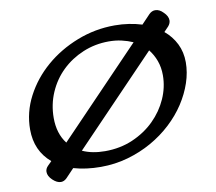

<svg xmlns="http://www.w3.org/2000/svg" viewBox="-79 -755 1008 897"><g transform="rotate(-10 425.5 -306.0)"><path d="M513 -626Q548 -626 580.5 -621Q613 -616 642 -607L683 -650Q696 -663 712 -663Q732 -663 750 -644Q770 -625 770 -605Q770 -591 759 -578L737 -555Q772 -526 791.5 -486.5Q811 -447 811 -399Q811 -351 794.5 -302Q778 -253 748 -207Q718 -161 675 -121Q632 -81 579 -51Q526 -21 464.5 -3.5Q403 14 336 14Q266 14 207 -3L168 38Q155 51 140 51Q121 51 101 32Q81 13 81 -7Q81 -22 93 -34L112 -53Q40 -114 40 -215Q40 -297 79 -371.5Q118 -446 183.5 -502.5Q249 -559 334.5 -592.5Q420 -626 513 -626ZM473 -557Q408 -557 350.5 -533Q293 -509 250 -467.5Q207 -426 182.5 -369.5Q158 -313 158 -249Q158 -175 196 -126L587 -533Q562 -544 533.5 -550.5Q505 -557 473 -557ZM695 -358Q695 -395 683.5 -426.5Q672 -458 652 -483L261 -76Q307 -55 368 -55Q440 -55 500 -81Q560 -107 603.5 -150Q647 -193 671 -247Q695 -301 695 -358Z"/></g></svg>

Font: Sofadi One
Style: Regular
Weight: 400
Designer: Botjo Nikoltchev
Foundry: Botjo Nikoltchev
Version: Version 1.002